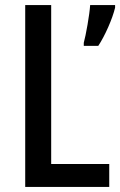

<svg xmlns="http://www.w3.org/2000/svg" viewBox="-20 -734 472 754"><path d="M79 0H409V-90H181V-714H79ZM432 -704V-714H334C332 -678 317 -594 309 -566V-554H366C392 -593 422 -661 432 -704Z"/></svg>

Font: Noto Sans Sinhala Condensed Medium
Style: Regular
Weight: 500
Width: 3
Designer: Jelle Bosma - Monotype Design Team
Foundry: Monotype Imaging Inc.
Version: Version 2.006